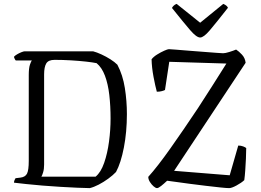

<svg xmlns="http://www.w3.org/2000/svg" viewBox="-20 -968 1341 988"><path d="M442 0Q418 0 378 -2Q338 -4 291.5 -6.5Q245 -9 199 -13Q153 -17 114 -21Q75 -25 52 -28Q52 -35 55 -41.5Q58 -48 60 -51L85 -54Q110 -57 119 -74.5Q128 -92 128 -140V-582Q128 -617 134 -635Q140 -653 144 -657H61Q58 -660 55 -666.5Q52 -673 52 -676Q57 -682 68 -688.5Q79 -695 90.5 -699.5Q102 -704 107 -704H459Q478 -699 502 -688Q526 -677 548 -663Q570 -649 584 -635Q612 -582 622.5 -515Q633 -448 633 -381Q633 -289 617.5 -209Q602 -129 577 -83Q561 -66 537 -48.5Q513 -31 488 -18Q463 -5 442 0ZM193 -59H472Q499 -81 516 -130Q533 -179 541 -239.5Q549 -300 549 -358Q549 -422 542.5 -479Q536 -536 520 -578.5Q504 -621 477 -643Q458 -647 422.5 -651Q387 -655 344.5 -657.5Q302 -660 261 -660Q229 -660 218 -641.5Q207 -623 207 -585V-121Q207 -98 202 -81.5Q197 -65 193 -59ZM788 0Q781 0 770.5 -9Q760 -18 751.5 -31.5Q743 -45 743 -58Q790 -110 856.5 -204Q923 -298 999 -412Q1035 -467 1072 -525.5Q1109 -584 1145 -641L851 -650L829 -505Q824 -502 812.5 -499Q801 -496 787 -496Q779 -525 770 -572.5Q761 -620 760 -663Q770 -676 788.5 -687.5Q807 -699 825 -707Q843 -715 849 -715Q856 -715 885 -712.5Q914 -710 953 -707Q992 -704 1030.5 -701Q1069 -698 1096 -696Q1123 -694 1128 -694Q1139 -694 1160 -700.5Q1181 -707 1195 -713Q1209 -704 1225 -687Q1241 -670 1244 -645L876 -89L1162 -66L1206 -219Q1220 -219 1231.5 -214.5Q1243 -210 1247 -206Q1247 -182 1245.5 -151.5Q1244 -121 1242 -91.5Q1240 -62 1237 -41Q1222 -27 1197 -13.5Q1172 0 1159 0Q1146 0 1113 -3.5Q1080 -7 1038 -12Q996 -17 954 -22.5Q912 -28 881 -32.5Q850 -37 840 -38Q823 -22 809 -11Q795 0 788 0ZM1010 -775Q991 -775 958 -813.5Q925 -852 865 -927Q867 -932 873.5 -938.5Q880 -945 889 -948L1010 -851L1129 -948Q1148 -940 1153 -928Q1091 -849 1059.5 -812Q1028 -775 1010 -775Z"/></svg>

Font: Texturina ExtraLight
Style: Regular
Weight: 200
Designer: Guillermo Torres Carreño
Foundry: Omnibus-Type
Version: Version 1.002; ttfautohint (v1.8.3)